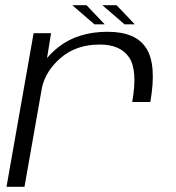

<svg xmlns="http://www.w3.org/2000/svg" viewBox="-20 -717 677 737"><path d="M487.5 -325.5Q509 -446 476 -496Q443 -546 363 -546Q271.5 -546 211.5 -493.5Q156.5 -445.5 141.5 -383L74 0H5L109 -589.5H176L160.5 -494Q179 -516 204 -536Q279 -595 393 -595Q502 -595 542 -531Q582 -467 557 -325.5ZM458 -623.5 373 -697H427.5L497.5 -623.5ZM342.5 -623.5 257.5 -697H312L382 -623.5Z"/></svg>

Font: Anybody ExtraExpanded Light
Style: Italic
Weight: 300
Width: 8
Italic angle: -10°
Designer: Tyler Finck
Foundry: Etcetera Type Company
Version: Version 1.010; ttfautohint (v1.8.3) -l 8 -r 50 -G 200 -x 14 